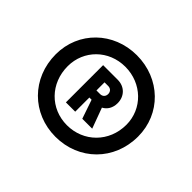

<svg xmlns="http://www.w3.org/2000/svg" viewBox="-103 -845 671 671"><g transform="rotate(45 233.0 -509.5)"><path d="M233 -308C349 -308 437 -395 437 -513C437 -625 349 -711 233 -711C118 -711 30 -625 30 -513C30 -395 118 -308 233 -308ZM89 -513C89 -592 151 -654 233 -654C315 -654 379 -592 379 -513C379 -428 315 -365 233 -365C151 -365 89 -428 89 -513ZM174 -419H220V-489H231L255 -419H304L276 -495C293 -504 304 -521 304 -545C304 -578 281 -603 246 -603H174ZM220 -524V-564H238C250 -564 258 -556 258 -544C258 -532 250 -524 238 -524Z"/></g></svg>

Font: Vanilla Cream ExtraBold
Style: Regular
Weight: 800
Designer: Jeremy Tribby, Jinavaṁso
Foundry: Tribby Type
Version: Version 1.422;Glyphs 3.1.2 (3151)